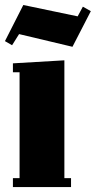

<svg xmlns="http://www.w3.org/2000/svg" viewBox="-40 -756 387 776"><path d="M39.1 -463.9H12.2V-500L220.2 -512.2V-36.1H247.1V0H12.2V-36.1H39.1ZM54.2 -735.8 273.9 -689.9 294.9 -729 327.1 -710.9 252.9 -566.9 37.1 -618.2 8.8 -573.2 -20 -589.8Z"/></svg>

Font: Lletraferida
Style: Heavy
Weight: 900
Designer: Josep Patau Bellart
Foundry: Josep Patau Bellart
Version: Version 1.000